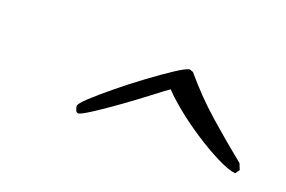

<svg xmlns="http://www.w3.org/2000/svg" viewBox="-36 -536 442 297"><g transform="rotate(20 185.0 -387.5)"><path d="M360 -324Q349 -325 329 -335Q309 -345 287 -359.5Q265 -374 247.5 -388.5Q230 -403 222 -412Q216 -408 198.5 -394.5Q181 -381 159.5 -365.5Q138 -350 121 -339Q104 -328 100 -328Q97 -328 95.5 -332Q94 -336 94 -338Q94 -342 107 -354Q120 -366 139.5 -382Q159 -398 180 -413.5Q201 -429 217 -439.5Q233 -450 239 -451L245 -449Q271 -418 300.5 -392Q330 -366 361 -341L365 -331Z"/></g></svg>

Font: Moon Dance
Style: Regular
Weight: 400
Designer: Robert E. Leuschke
Foundry: Robert E. Leuschke
Version: Version 1.010; ttfautohint (v1.8.3)